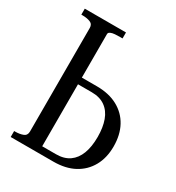

<svg xmlns="http://www.w3.org/2000/svg" viewBox="-171 -815 843 920"><g transform="rotate(30 250.0 -355.0)"><path d="M264 0H28V-33H34Q58 -33 76.5 -40Q95 -47 95 -69V-642Q95 -663 77 -670Q59 -677 34 -677H28V-710H256V-677H242Q229 -677 214.5 -676Q200 -675 190.5 -670.5Q181 -666 181 -658V-37H257Q302 -37 331 -57.5Q360 -78 374.5 -116Q389 -154 389 -208Q389 -261 375 -299.5Q361 -338 331.5 -359Q302 -380 257 -380H150V-417H264Q331 -417 379 -391Q427 -365 452.5 -318Q478 -271 478 -207Q478 -144 452 -97.5Q426 -51 378.5 -25.5Q331 0 264 0Z"/></g></svg>

Font: Roboto Serif 120pt ExtraCondensed
Style: Regular
Weight: 400
Width: 2
Designer: Greg Gazdowicz
Foundry: Commercial Type
Version: Version 1.008